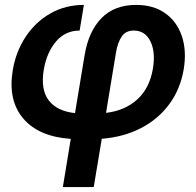

<svg xmlns="http://www.w3.org/2000/svg" viewBox="-20 -547 786 771"><path d="M232.4 204.1 264.2 10.7Q135.7 2 73.5 -71Q11.2 -144 31.2 -265.1Q43.9 -340.3 83.3 -399.7Q122.6 -459 182.6 -493.2Q242.7 -527.3 316.9 -527.3L299.8 -424.3Q242.2 -424.3 204.8 -380.1Q167.5 -335.9 155.8 -267.1Q142.6 -187 175.8 -143.8Q209 -100.6 281.2 -92.8L319.8 -325.7Q335.4 -420.4 387.2 -473.9Q439 -527.3 526.9 -527.3Q596.2 -527.3 643.3 -493.9Q690.4 -460.4 710.2 -402.1Q730 -343.8 717.8 -269Q704.1 -188.5 659.4 -128.2Q614.7 -67.9 545.4 -32.2Q476.1 3.4 388.7 10.3L356.4 204.1ZM405.8 -93.8Q481.4 -102.5 531.2 -147.7Q581.1 -192.9 594.2 -272.5Q605 -338.9 583.7 -381.6Q562.5 -424.3 517.1 -424.3Q484.9 -424.3 468.8 -400.4Q452.6 -376.5 445.8 -336.4Z"/></svg>

Font: Inter Display SemiBold
Style: Italic
Weight: 600
Italic angle: -9.39999°
Designer: Rasmus Andersson
Foundry: rsms
Version: Version 4.000;git-a52131595